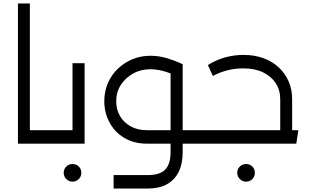

<svg xmlns="http://www.w3.org/2000/svg" viewBox="-20 -832 1796 1112"><path d="M153 0V-78H261V0ZM84 0V-812H153V0ZM261 0V-78Q273 -78 277 -67.5Q281 -57 281 -39Q281 -22 277 -11Q273 0 261 0Z M400 -466H470V0H261V-78H400ZM261 0Q249 0 245 -11Q241 -22 241 -40Q241 -58 245 -68Q249 -78 261 -78ZM400 220Q379 220 364 205Q349 190 349 169Q349 147 364 132.5Q379 118 400 118Q422 118 436.5 132.5Q451 147 451 169Q451 190 436.5 205Q422 220 400 220Z M1011 0V-78H1145V0ZM1145 0V-78Q1157 -78 1161 -67.5Q1165 -57 1165 -39Q1165 -22 1161 -11Q1157 0 1145 0ZM638 260V182H836Q906 182 937 150Q968 118 968 49V-460H1038V49Q1038 117 1014.5 164Q991 211 946 235.5Q901 260 836 260ZM830 0Q756 0 700.5 -33Q645 -66 614.5 -122.5Q584 -179 584 -246Q584 -302 604.5 -350Q625 -398 662 -433.5Q699 -469 747 -489Q795 -509 851 -509Q902 -509 950.5 -494Q999 -479 1038 -460L1007 -390Q921 -431 851 -431Q795 -431 750.5 -406Q706 -381 679.5 -339.5Q653 -298 653 -246Q653 -197 675.5 -159Q698 -121 738 -99.5Q778 -78 830 -78H1005V0Z M1603 0V-257Q1603 -311 1576.5 -351Q1550 -391 1502.5 -413.5Q1455 -436 1389 -436Q1340 -436 1294.5 -424Q1249 -412 1213 -392L1184 -455Q1231 -485 1283.5 -499.5Q1336 -514 1390 -514Q1453 -514 1504.5 -495.5Q1556 -477 1593.5 -442.5Q1631 -408 1651.5 -361Q1672 -314 1672 -257V0ZM1145 0V-78H1708L1696 0ZM1145 0Q1133 0 1129 -11Q1125 -22 1125 -40Q1125 -58 1129 -68Q1133 -78 1145 -78ZM1405 220Q1384 220 1369 205Q1354 190 1354 169Q1354 147 1369 132.5Q1384 118 1405 118Q1427 118 1441.5 132.5Q1456 147 1456 169Q1456 190 1441.5 205Q1427 220 1405 220Z"/></svg>

Font: Alexandria Light
Style: Regular
Weight: 300
Designer: Mohamed Gaber
Foundry: Kief Type Foundry
Version: Version 5.100